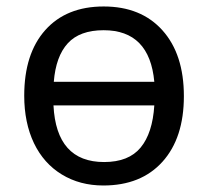

<svg xmlns="http://www.w3.org/2000/svg" viewBox="-20 -566 645 596"><path d="M301.8 -472.2Q227.5 -472.2 190.4 -431.6Q153.3 -391.1 147 -312H459Q444.3 -472.2 301.8 -472.2ZM303.2 -63Q379.4 -63 416.5 -107.9Q453.6 -152.8 459 -238.8H146Q154.8 -63 303.2 -63ZM300.8 9.8Q228 9.8 171.9 -24.4Q115.7 -58.6 85.4 -121.6Q55.2 -185.1 55.2 -269Q55.2 -399.4 120.6 -472.7Q186 -545.9 301.8 -545.9Q418 -545.9 484.4 -471.7Q550.8 -397.5 550.8 -267.6Q550.8 -137.7 484.4 -64Q418 9.8 300.8 9.8Z"/></svg>

Font: NotoSans
Style: Regular
Weight: 400
Designer: Monotype Design team
Foundry: Monotype Imaging Inc.
Version: Version 1.04